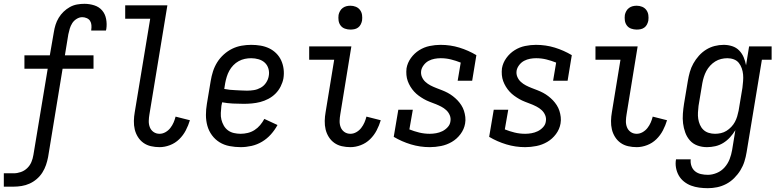

<svg xmlns="http://www.w3.org/2000/svg" viewBox="-43 -763 4063 1006"><path d="M-23 215V145H29Q47 145 66 138.5Q85 132 99.5 118Q114 104 121.5 86Q129 68 132 49L207 -403H85V-473H218L239 -594Q242 -614 248 -633Q254 -652 264.5 -669.5Q275 -687 290 -701.5Q305 -716 323 -726Q341 -736 360.5 -739.5Q380 -743 399 -743Q426 -743 451 -735Q476 -727 492 -708.5Q508 -690 513 -663.5Q518 -637 514 -611Q513 -609 513 -607Q513 -605 512 -603H435Q435 -604 435 -605Q435 -606 435 -606Q437 -619 436 -631.5Q435 -644 429 -653.5Q423 -663 411.5 -668Q400 -673 388 -673Q373 -673 358.5 -664Q344 -655 335.5 -641.5Q327 -628 322.5 -613Q318 -598 315 -583L297 -473H447V-403H285L209 60Q205 81 198 101.5Q191 122 179 141Q167 160 149.5 175Q132 190 112 199Q92 208 70.5 211.5Q49 215 29 215Z M793 8Q770 8 748 3Q726 -2 708.5 -14.5Q691 -27 679.5 -45.5Q668 -64 663 -85Q658 -106 658.5 -129.5Q659 -153 663 -175L744 -665H613V-735H834L740 -164Q737 -147 736.5 -129.5Q736 -112 742 -96.5Q748 -81 761.5 -71.5Q775 -62 793 -62Q809 -62 824 -70.5Q839 -79 849.5 -92.5Q860 -106 866.5 -121Q873 -136 877 -152L952 -133Q944 -106 930.5 -80Q917 -54 896 -33.5Q875 -13 847.5 -2.5Q820 8 793 8Z M1218 8Q1189 8 1160 2.5Q1131 -3 1107.5 -17.5Q1084 -32 1067.5 -54.5Q1051 -77 1043.5 -104Q1036 -131 1036 -160.5Q1036 -190 1041 -219L1061 -339Q1065 -364 1073 -389Q1081 -414 1095 -436.5Q1109 -459 1129.5 -477.5Q1150 -496 1173.5 -507.5Q1197 -519 1222.5 -523.5Q1248 -528 1273 -528Q1298 -528 1322 -524Q1346 -520 1367 -510Q1388 -500 1404.5 -483.5Q1421 -467 1430.5 -446Q1440 -425 1443 -401Q1446 -377 1442 -352Q1438 -331 1427.5 -310Q1417 -289 1400.5 -272.5Q1384 -256 1363 -245Q1342 -234 1320.5 -228.5Q1299 -223 1277 -221Q1255 -219 1234 -219Q1205 -219 1176.5 -220.5Q1148 -222 1121 -227L1117 -208Q1115 -190 1114 -171.5Q1113 -153 1117 -136.5Q1121 -120 1129.5 -105Q1138 -90 1151.5 -80Q1165 -70 1182.5 -66Q1200 -62 1218 -62Q1236 -62 1255 -66.5Q1274 -71 1290.5 -81.5Q1307 -92 1320 -107.5Q1333 -123 1342 -140L1411 -108Q1397 -82 1376.5 -59Q1356 -36 1330 -20.5Q1304 -5 1275 1.5Q1246 8 1218 8ZM1251 -288Q1270 -288 1288 -291Q1306 -294 1323 -303.5Q1340 -313 1351 -329.5Q1362 -346 1365 -364Q1369 -384 1363.5 -403Q1358 -422 1344.5 -434.5Q1331 -447 1312 -452.5Q1293 -458 1273 -458Q1256 -458 1239.5 -454.5Q1223 -451 1207.5 -442.5Q1192 -434 1179.5 -421Q1167 -408 1158.5 -392.5Q1150 -377 1145 -360.5Q1140 -344 1137 -328L1132 -297Q1147 -294 1161.5 -292.5Q1176 -291 1191 -290.5Q1206 -290 1221 -289Q1236 -288 1251 -288Z M1793 8Q1770 8 1748 3Q1726 -2 1708.5 -14.5Q1691 -27 1679.5 -45.5Q1668 -64 1663 -85Q1658 -106 1658.5 -129.5Q1659 -153 1663 -175L1708 -450H1577V-520H1798L1740 -164Q1737 -147 1736.5 -129.5Q1736 -112 1742 -96.5Q1748 -81 1761.5 -71.5Q1775 -62 1793 -62Q1809 -62 1824 -70.5Q1839 -79 1849.5 -92.5Q1860 -106 1866.5 -121Q1873 -136 1877 -152L1952 -133Q1944 -106 1930.5 -80Q1917 -54 1896 -33.5Q1875 -13 1847.5 -2.5Q1820 8 1793 8ZM1793 -608Q1778 -608 1764 -613Q1750 -618 1741.5 -629.5Q1733 -641 1731 -655.5Q1729 -670 1731 -685Q1733 -695 1738.5 -705Q1744 -715 1753 -721.5Q1762 -728 1772 -730.5Q1782 -733 1793 -733Q1808 -733 1821.5 -727.5Q1835 -722 1843.5 -710.5Q1852 -699 1854 -684.5Q1856 -670 1854 -655Q1852 -645 1847 -635Q1842 -625 1833 -618.5Q1824 -612 1813.5 -610Q1803 -608 1793 -608Z M2209 8Q2158 8 2110 -6.5Q2062 -21 2020 -46L2044 -188H2120L2102 -85Q2127 -75 2153.5 -68.5Q2180 -62 2209 -62Q2225 -62 2242 -65Q2259 -68 2274.5 -75.5Q2290 -83 2302.5 -96.5Q2315 -110 2317 -127Q2320 -144 2313.5 -159.5Q2307 -175 2295 -186Q2283 -197 2268.5 -204.5Q2254 -212 2238.5 -218Q2223 -224 2207.5 -230Q2192 -236 2178 -244Q2164 -252 2151 -261.5Q2138 -271 2127 -283Q2116 -295 2107.5 -309Q2099 -323 2093.5 -338Q2088 -353 2086.5 -370Q2085 -387 2087 -405Q2092 -434 2110 -459Q2128 -484 2153.5 -500Q2179 -516 2208 -522Q2237 -528 2265 -528Q2317 -528 2364 -513.5Q2411 -499 2453 -474L2431 -340H2355L2371 -435Q2346 -445 2320 -451.5Q2294 -458 2266 -458Q2250 -458 2234 -455Q2218 -452 2203.5 -444.5Q2189 -437 2178 -423Q2167 -409 2164 -394Q2161 -376 2167.5 -360.5Q2174 -345 2186 -334Q2198 -323 2212.5 -315.5Q2227 -308 2242.5 -302Q2258 -296 2273.5 -290Q2289 -284 2303 -276.5Q2317 -269 2330 -259Q2343 -249 2354 -237.5Q2365 -226 2374 -212Q2383 -198 2388 -182.5Q2393 -167 2395 -150Q2397 -133 2394 -116Q2389 -86 2370 -60.5Q2351 -35 2324.5 -19.5Q2298 -4 2268 2Q2238 8 2209 8Z M2709 8Q2658 8 2610 -6.5Q2562 -21 2520 -46L2544 -188H2620L2602 -85Q2627 -75 2653.5 -68.5Q2680 -62 2709 -62Q2725 -62 2742 -65Q2759 -68 2774.5 -75.5Q2790 -83 2802.5 -96.5Q2815 -110 2817 -127Q2820 -144 2813.5 -159.5Q2807 -175 2795 -186Q2783 -197 2768.5 -204.5Q2754 -212 2738.5 -218Q2723 -224 2707.5 -230Q2692 -236 2678 -244Q2664 -252 2651 -261.5Q2638 -271 2627 -283Q2616 -295 2607.5 -309Q2599 -323 2593.5 -338Q2588 -353 2586.5 -370Q2585 -387 2587 -405Q2592 -434 2610 -459Q2628 -484 2653.5 -500Q2679 -516 2708 -522Q2737 -528 2765 -528Q2817 -528 2864 -513.5Q2911 -499 2953 -474L2931 -340H2855L2871 -435Q2846 -445 2820 -451.5Q2794 -458 2766 -458Q2750 -458 2734 -455Q2718 -452 2703.5 -444.5Q2689 -437 2678 -423Q2667 -409 2664 -394Q2661 -376 2667.5 -360.5Q2674 -345 2686 -334Q2698 -323 2712.5 -315.5Q2727 -308 2742.5 -302Q2758 -296 2773.5 -290Q2789 -284 2803 -276.5Q2817 -269 2830 -259Q2843 -249 2854 -237.5Q2865 -226 2874 -212Q2883 -198 2888 -182.5Q2893 -167 2895 -150Q2897 -133 2894 -116Q2889 -86 2870 -60.5Q2851 -35 2824.5 -19.5Q2798 -4 2768 2Q2738 8 2709 8Z M3293 8Q3270 8 3248 3Q3226 -2 3208.5 -14.5Q3191 -27 3179.5 -45.5Q3168 -64 3163 -85Q3158 -106 3158.5 -129.5Q3159 -153 3163 -175L3208 -450H3077V-520H3298L3240 -164Q3237 -147 3236.5 -129.5Q3236 -112 3242 -96.5Q3248 -81 3261.5 -71.5Q3275 -62 3293 -62Q3309 -62 3324 -70.5Q3339 -79 3349.5 -92.5Q3360 -106 3366.5 -121Q3373 -136 3377 -152L3452 -133Q3444 -106 3430.5 -80Q3417 -54 3396 -33.5Q3375 -13 3347.5 -2.5Q3320 8 3293 8ZM3293 -608Q3278 -608 3264 -613Q3250 -618 3241.5 -629.5Q3233 -641 3231 -655.5Q3229 -670 3231 -685Q3233 -695 3238.5 -705Q3244 -715 3253 -721.5Q3262 -728 3272 -730.5Q3282 -733 3293 -733Q3308 -733 3321.5 -727.5Q3335 -722 3343.5 -710.5Q3352 -699 3354 -684.5Q3356 -670 3354 -655Q3352 -645 3347 -635Q3342 -625 3333 -618.5Q3324 -612 3313.5 -610Q3303 -608 3293 -608Z M3666 223Q3643 223 3620.5 220Q3598 217 3578 209.5Q3558 202 3541 188.5Q3524 175 3513.5 156.5Q3503 138 3499 116Q3495 94 3499 72H3576Q3574 90 3580 107Q3586 124 3599 134.5Q3612 145 3629.5 149Q3647 153 3666 153Q3689 153 3713 143Q3737 133 3754 113.5Q3771 94 3780 70.5Q3789 47 3793 23L3810 -81Q3798 -61 3782 -43.5Q3766 -26 3746.5 -14Q3727 -2 3705 3Q3683 8 3661 8Q3661 8 3661 8Q3661 8 3661 8Q3635 8 3611.5 -0.5Q3588 -9 3572 -27Q3556 -45 3547.5 -68.5Q3539 -92 3536 -116.5Q3533 -141 3535 -167.5Q3537 -194 3541 -219L3561 -339Q3565 -363 3571.5 -386Q3578 -409 3590 -430.5Q3602 -452 3619 -471Q3636 -490 3657 -503Q3678 -516 3701.5 -522Q3725 -528 3749 -528Q3772 -528 3793.5 -521Q3815 -514 3830 -498.5Q3845 -483 3853.5 -463Q3862 -443 3866 -421L3882 -520H4000V-450H3949L3869 34Q3865 59 3857.5 83Q3850 107 3836.5 129Q3823 151 3804 170Q3785 189 3762 201Q3739 213 3714.5 218Q3690 223 3666 223ZM3704 -62Q3719 -62 3734.5 -65.5Q3750 -69 3763.5 -77.5Q3777 -86 3788.5 -98Q3800 -110 3807.5 -124Q3815 -138 3819.5 -153Q3824 -168 3827 -183L3847 -303Q3849 -320 3850.5 -338Q3852 -356 3850.5 -372.5Q3849 -389 3843.5 -405Q3838 -421 3828 -433.5Q3818 -446 3802 -452Q3786 -458 3768 -458Q3752 -458 3735.5 -454Q3719 -450 3704.5 -441Q3690 -432 3678 -419Q3666 -406 3658 -391Q3650 -376 3645 -360Q3640 -344 3637 -328L3617 -208Q3615 -191 3614 -173.5Q3613 -156 3615.5 -140Q3618 -124 3624.5 -109Q3631 -94 3642.5 -83Q3654 -72 3670 -67Q3686 -62 3703 -62Z"/></svg>

Font: Iosevka Gothic
Style: Italic
Weight: 400
Italic angle: -9°
Monospace: yes
Designer: Belleve Invis
Foundry: Belleve Invis
Version: Version 15.5.1; ttfautohint (v1.8.4)